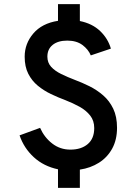

<svg xmlns="http://www.w3.org/2000/svg" viewBox="-20 -807 656 922"><path d="M258.5 95V6Q190 -8.5 142.5 -52Q95 -95.5 74 -157L172.5 -193Q193 -147 230.8 -117.8Q268.5 -88.5 318 -88.5Q370 -88.5 401.2 -115Q432.5 -141.5 432.5 -192Q432.5 -227.5 413 -252.2Q393.5 -277 361.8 -294.5Q330 -312 294 -326Q259 -339 224.5 -355.5Q190 -372 161.5 -395.5Q133 -419 115.8 -452.8Q98.5 -486.5 98.5 -535Q98.5 -597.5 140 -646.2Q181.5 -695 258.5 -707V-787H363.5V-706Q423 -694 460.8 -658Q498.5 -622 512.5 -573.5L416 -541Q404 -570 375.8 -591Q347.5 -612 303 -612Q258.5 -612 233 -591.5Q207.5 -571 207.5 -535Q207.5 -506 225.5 -486.2Q243.5 -466.5 273.5 -451.8Q303.5 -437 339 -423.5Q374 -410.5 409.8 -392.8Q445.5 -375 475.5 -349Q505.5 -323 523.8 -285Q542 -247 542 -193.5Q542 -136 518.8 -93.5Q495.5 -51 455 -25.5Q414.5 0 363.5 7.5V95Z"/></svg>

Font: Overpass Mono Light SemiBold
Style: Regular
Weight: 600
Monospace: yes
Version: Version 4.000